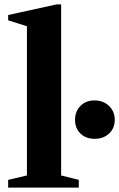

<svg xmlns="http://www.w3.org/2000/svg" viewBox="-20 -850 540 870"><path d="M257 -55 337 -35V0H17V-35L102 -55V-731L17 -758V-782L236 -830H257ZM408 -395Q448 -395 474 -370Q500 -345 500 -307Q500 -269 474.5 -245Q449 -221 409 -221Q369 -221 344.5 -245Q320 -269 320 -307Q320 -345 344.5 -370Q369 -395 408 -395Z"/></svg>

Font: Libre Caslon Text
Style: Bold
Weight: 700
Designer: Pablo Impallari, Rodrigo Fuenzalida
Foundry: Pablo Impallari, Rodrigo Fuenzalida
Version: Version 1.002